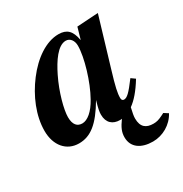

<svg xmlns="http://www.w3.org/2000/svg" viewBox="-172 -579 829 869"><g transform="rotate(-30 243.0 -144.5)"><path d="M485 84C480 86 479 87 471 91C451 101 439 104 423 104C385 104 362 87 362 42C362 29 365 14 371 -12C398 -31 426 -63 456 -112L435 -127C394 -72 378 -57 362 -57C354 -57 350 -63 350 -72C350 -97 356 -126 380 -205L455 -456L344 -449L327 -390H326C317 -441 295 -462 252 -462C187 -462 119 -415 66 -345C15 -278 -21 -194 -21 -114C-21 -38 22 13 87 13C148 13 195 -24 251 -119C239 -78 237 -64 237 -50C237 -7 263 14 300 14C303 14 306 14 310 13C287 45 278 65 278 92C278 145 320 173 381 173C432 173 482 145 507 98ZM266 -420C288 -420 303 -400 303 -373C303 -313 270 -202 231 -133C204 -84 172 -58 145 -58C119 -58 102 -75 102 -115C102 -153 123 -234 158 -305C186 -362 224 -420 266 -420Z"/></g></svg>

Font: STIXGeneral
Style: Bold Italic
Weight: 700
Italic angle: -16.33°
Designer: MicroPress Inc., with final additions and corrections provided by Coen Hoffman, Elsevier (retired)
Version: Version 1.1.0